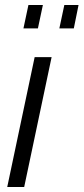

<svg xmlns="http://www.w3.org/2000/svg" viewBox="-20 -750 335 770"><path d="M119 -521H187L77 0H9ZM74 -636 94 -730H152L132 -636ZM218 -636 238 -730H295L276 -636Z"/></svg>

Font: Raleway
Style: Italic
Weight: 400
Italic angle: -12°
Designer: Matt McInerney, Pablo Impallari, Rodrigo Fuenzalida
Foundry: Matt McInerney, Pablo Impallari, Rodrigo Fuenzalida
Version: Version 4.026